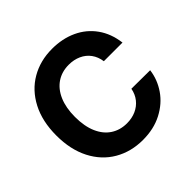

<svg xmlns="http://www.w3.org/2000/svg" viewBox="-179 -895 1083 1083"><g transform="rotate(-45 362.0 -353.5)"><path d="M378.2 -586.7Q323.2 -586.7 281.9 -559.2Q240.6 -531.7 217.8 -479.3Q194.9 -426.9 194.9 -353.5Q194.9 -278.5 217.8 -226.3Q240.6 -174.2 281.9 -147.3Q323.2 -120.4 377.1 -120.4Q417.3 -120.4 449.8 -134.9Q482.2 -149.4 503.8 -176.5Q525.4 -203.5 532.4 -241L681.1 -239.9Q672.8 -173.5 633.6 -116.3Q594.4 -59.2 527.9 -24.7Q461.5 9.8 374.9 9.8Q280.2 9.8 205.5 -33.6Q130.9 -76.9 88.6 -159.1Q46.4 -241.4 46.4 -353.5Q46.4 -466.6 89.2 -548.7Q132 -630.7 206.4 -673.7Q280.8 -716.8 374.9 -716.8Q456.7 -716.8 522.5 -686.5Q588.3 -656.2 629.7 -598.4Q671.1 -540.6 681.1 -460.6H532.4Q527 -499.6 506.2 -528.1Q485.4 -556.5 452.2 -571.6Q419 -586.7 378.2 -586.7Z"/></g></svg>

Font: Pretendard JP Variable
Style: Regular
Weight: 400
Designer: Base glyphs from Inter by Rasmus Andersson; Hangul glyphs from Noto Sans CJK(Source Han Sans) by Jang Soo-young and Kang
Foundry: Kil Hyung-jin
Version: Version 1.307;Glyphs 3.2 (3192)